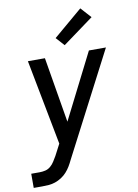

<svg xmlns="http://www.w3.org/2000/svg" viewBox="-104 -839 808 1122"><g transform="rotate(-10 300.0 -278.0)"><path d="M3 215V131H53Q70 131 87 127Q104 123 118 111Q132 99 141.5 83.5Q151 68 160 53L195 -14L98 -520H199L264 -132L460 -520H561L244 91Q235 110 224.5 127.5Q214 145 200 160.5Q186 176 168 187.5Q150 199 131 205.5Q112 212 92 213.5Q72 215 53 215ZM326 -575 281 -625 453 -771 509 -709Z"/></g></svg>

Font: Iosevka SS04 Medium Extended
Style: Italic
Weight: 500
Width: 7
Italic angle: -9°
Monospace: yes
Designer: Belleve Invis
Foundry: Belleve Invis
Version: Version 19.0.0; ttfautohint (v1.8.4)